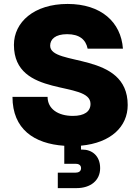

<svg xmlns="http://www.w3.org/2000/svg" viewBox="-20 -736 717 983"><path d="M275.9 227.1H372.1C442.9 227.1 492.7 188.5 492.7 125C492.7 60.5 449.7 29.8 401.9 29.8H395L394.5 9.8C548.8 -4.4 633.8 -88.4 633.8 -198.2C633.8 -475.1 236.8 -394 236.8 -502C236.8 -534.7 262.7 -561 323.7 -561C386.7 -561 419.4 -533.2 428.7 -486.8H609.4C599.6 -623 497.6 -715.8 326.2 -715.8C153.8 -715.8 51.3 -622.1 51.3 -506.3C51.3 -230.5 443.4 -327.1 443.4 -204.1C443.4 -165 412.1 -142.6 353 -142.6C276.9 -142.6 223.6 -178.7 223.6 -240.2H43.9C43.9 -74.7 154.8 0 309.1 10.3V102.5H367.2C380.9 102.5 395 107.9 395 125C395 142.6 380.4 147.9 367.2 147.9H275.9Z"/></svg>

Font: Wand UI Pro Black
Style: Regular
Weight: 900
Designer: Andreas Faust
Version: Version 1.003;FEAKit 1.0